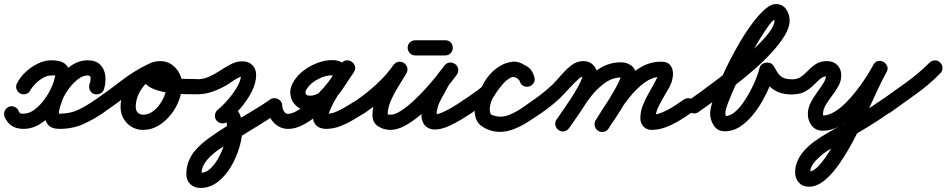

<svg xmlns="http://www.w3.org/2000/svg" viewBox="-57 -600 4679 949"><path d="M93 -154Q86 -140 71 -135.5Q56 -131 43 -138Q29 -145 24.5 -160Q20 -175 27 -188Q42 -218 69 -243.5Q96 -269 129.5 -285.5Q163 -302 196 -302Q242 -302 263 -285.5Q284 -269 287 -242.5Q290 -216 281.5 -184.5Q273 -153 259 -124Q243 -88 212.5 -50.5Q182 -13 142.5 12Q103 37 59 37Q-9 37 -34 -22Q-34 -22 -34 -22Q-34 -22 -34 -22Q-40 -37 -34 -51Q-28 -65 -14 -72Q0 -78 14.5 -72Q29 -66 35 -52Q40 -41 43 -39.5Q46 -38 59 -38Q87 -38 113.5 -58Q140 -78 160.5 -106Q181 -134 192 -156Q198 -169 203.5 -182.5Q209 -196 212 -210Q217 -227 216.5 -227Q216 -227 197 -227Q177 -227 156.5 -215.5Q136 -204 119 -187Q102 -170 93 -154Q93 -154 93 -154Q93 -154 93 -154ZM409 -135Q394 -140 387.5 -154Q381 -168 385 -183Q388 -190 390 -200.5Q392 -211 390 -219Q388 -227 376 -227Q352 -227 328.5 -208.5Q305 -190 286.5 -166Q268 -142 259 -123Q256 -118 251 -104.5Q246 -91 241 -75.5Q236 -60 234.5 -49Q233 -38 237 -38Q290 -38 331.5 -58Q373 -78 415 -108Q428 -117 443.5 -114Q459 -111 468 -99Q477 -86 474 -70.5Q471 -55 459 -46Q407 -10 354.5 13.5Q302 37 237 37Q196 37 179.5 15.5Q163 -6 163 -38Q163 -70 172 -102.5Q181 -135 192 -157Q209 -190 237 -223.5Q265 -257 300.5 -279.5Q336 -302 376 -302Q417 -302 438.5 -280Q460 -258 463.5 -225Q467 -192 457 -159Q452 -144 438 -137.5Q424 -131 409 -135Z M406 -56Q397 -68 400 -83.5Q403 -99 416 -108Q479 -152 542 -200.5Q605 -249 675 -283Q692 -291 705 -284.5Q718 -278 725 -265Q731 -252 727.5 -237.5Q724 -223 707 -215Q666 -197 640 -156.5Q614 -116 614 -71Q614 -54 624 -43.5Q634 -33 651 -33Q675 -33 696.5 -48Q718 -63 734 -86.5Q750 -110 759 -135.5Q768 -161 768 -183Q768 -196 759 -209.5Q750 -223 736 -223Q729 -223 723 -222Q719 -221 719 -221Q720 -222 721.5 -224.5Q723 -227 722 -226Q722 -226 722 -225Q722 -225 722 -225Q722 -224 722.5 -226.5Q723 -229 722 -230Q721 -235 721 -233.5Q721 -232 720 -235Q720 -235 721 -234Q727 -230 736 -227Q744 -224 752 -222Q760 -220 768 -219Q805 -212 843 -210.5Q881 -209 918 -209Q934 -208 945 -197Q956 -186 955 -171Q955 -155 944 -144Q933 -133 918 -134Q899 -134 863 -134.5Q827 -135 785.5 -140Q744 -145 709 -157.5Q674 -170 656.5 -192.5Q639 -215 652 -251Q652 -251 652 -251Q652 -250 652 -250Q661 -278 685.5 -288Q710 -298 736 -298Q767 -298 791 -281.5Q815 -265 829 -238.5Q843 -212 843 -183Q843 -146 828.5 -106.5Q814 -67 787.5 -33.5Q761 0 726 21Q691 42 651 42Q603 42 571 9Q539 -24 539 -71Q539 -116 556.5 -157.5Q574 -199 604.5 -232Q635 -265 676 -283Q692 -291 705.5 -284.5Q719 -278 725 -266Q731 -253 728 -238.5Q725 -224 708 -216Q641 -183 580.5 -135.5Q520 -88 458 -46Q446 -37 430.5 -40Q415 -43 406 -56Z M881 -171Q880 -186 891 -197Q902 -208 918 -208Q951 -209 979 -222Q1007 -235 1033 -252.5Q1059 -270 1086 -283.5Q1113 -297 1142 -297Q1171 -297 1190 -278.5Q1209 -260 1209 -230Q1209 -188 1186 -144.5Q1163 -101 1130 -63Q1097 -25 1068 0Q1056 11 1040.5 9.5Q1025 8 1015 -3Q1004 -15 1005.5 -30.5Q1007 -46 1018 -56Q1034 -69 1053.5 -89.5Q1073 -110 1091.5 -134.5Q1110 -159 1122 -183.5Q1134 -208 1134 -230Q1134 -230 1135 -229Q1136 -226 1139.5 -224Q1143 -222 1142 -222Q1132 -222 1116.5 -213.5Q1101 -205 1086.5 -194.5Q1072 -184 1063 -179Q1030 -160 993.5 -147Q957 -134 918 -134Q903 -133 892 -144Q881 -155 881 -171ZM1065 3Q1052 12 1036.5 9Q1021 6 1012 -6Q1003 -19 1006 -34.5Q1009 -50 1021 -59Q1037 -70 1055.5 -74Q1074 -78 1092 -70Q1123 -56 1132 -25Q1141 6 1141 36Q1141 77 1126.5 127Q1112 177 1085 223Q1058 269 1019.5 299Q981 329 934 329Q903 329 883.5 310Q864 291 864 260Q864 202 900 153Q926 119 973 84.5Q1020 50 1075.5 16.5Q1131 -17 1185 -48.5Q1239 -80 1278 -108Q1291 -117 1306.5 -114Q1322 -111 1331 -99Q1340 -86 1337 -70.5Q1334 -55 1322 -46Q1276 -14 1228.5 15.5Q1181 45 1133 74Q1091 99 1045 126Q999 153 967 190Q954 205 946.5 222.5Q939 240 939 260Q939 262 935.5 258Q932 254 934 254Q963 254 987 229.5Q1011 205 1029 169Q1047 133 1056.5 96.5Q1066 60 1066 36Q1066 31 1064.5 15Q1063 -1 1061 -1Q1062 -1 1063 -1Q1065 0 1067 0Q1070 0 1068.5 0.5Q1067 1 1065 3Q1065 3 1065 3Q1065 3 1065 3Z M1300 -115V-114Q1316 -114 1327 -103.5Q1338 -93 1338 -77Q1338 -65 1346 -51Q1354 -37 1367 -37Q1390 -38 1421.5 -58.5Q1453 -79 1486 -109Q1519 -139 1545 -169Q1571 -199 1582 -217Q1585 -222 1587 -226Q1588 -230 1587.5 -231.5Q1587 -233 1589 -230Q1589 -229 1591 -228Q1593 -227 1592 -227Q1589 -228 1586 -228Q1551 -228 1514 -208.5Q1477 -189 1459 -160Q1450 -146 1454 -136.5Q1458 -127 1475 -127Q1502 -127 1524.5 -144Q1547 -161 1565.5 -186Q1584 -211 1599.5 -238Q1615 -265 1629 -285Q1640 -300 1654.5 -301.5Q1669 -303 1681 -295Q1693 -287 1697.5 -273Q1702 -259 1692 -243Q1661 -196 1627 -149Q1593 -102 1572 -50Q1568 -40 1566 -32Q1564 -24 1564 -24Q1567 -24 1561 -32Q1560 -33 1556 -35Q1552 -37 1554 -37Q1581 -37 1609 -49.5Q1637 -62 1663.5 -79Q1690 -96 1713 -109Q1726 -117 1741 -113Q1756 -109 1764 -96Q1772 -83 1768 -68Q1764 -53 1751 -45Q1721 -27 1689.5 -8Q1658 11 1624 24Q1590 37 1554 37Q1539 37 1525.5 32Q1512 27 1502 15Q1486 -5 1490.5 -35Q1495 -65 1511.5 -100Q1528 -135 1550.5 -170Q1573 -205 1594.5 -235Q1616 -265 1629 -285Q1639 -300 1654 -301Q1669 -302 1681 -295Q1692 -287 1697 -272.5Q1702 -258 1691 -243Q1671 -213 1650 -180Q1629 -147 1604.5 -118Q1580 -89 1548.5 -71Q1517 -53 1475 -53Q1434 -53 1408.5 -75.5Q1383 -98 1378.5 -132Q1374 -166 1396 -200Q1415 -230 1446 -253Q1477 -276 1513.5 -289.5Q1550 -303 1586 -303Q1622 -303 1641.5 -283.5Q1661 -264 1662 -235.5Q1663 -207 1646 -179Q1629 -150 1597 -113Q1565 -76 1526 -42Q1487 -8 1446 14.5Q1405 37 1370 37Q1339 38 1314.5 21.5Q1290 5 1276.5 -21.5Q1263 -48 1263 -77Q1263 -93 1273.5 -104Q1284 -115 1300 -115Z M1700 -56Q1691 -69 1694 -84Q1697 -99 1710 -108Q1760 -143 1806.5 -186Q1853 -229 1888 -279Q1899 -293 1913.5 -294.5Q1928 -296 1939 -289Q1951 -281 1955.5 -267.5Q1960 -254 1952 -238Q1935 -209 1913 -174Q1891 -139 1875 -102.5Q1859 -66 1859 -32Q1859 -32 1858 -34Q1857 -35 1863.5 -34Q1870 -33 1873 -33Q1895 -33 1924.5 -52Q1954 -71 1986.5 -101Q2019 -131 2049.5 -165Q2080 -199 2103.5 -228.5Q2127 -258 2139 -275Q2150 -290 2165 -290Q2180 -290 2191 -281Q2203 -273 2207 -258.5Q2211 -244 2199 -230Q2189 -217 2178.5 -204.5Q2168 -192 2161 -178Q2161 -178 2161 -179Q2161 -179 2161 -179Q2143 -146 2122 -107.5Q2101 -69 2101 -30Q2101 -27 2101 -27Q2101 -27 2101 -28Q2101 -28 2101 -28Q2104 -22 2100.5 -24Q2097 -26 2093.5 -30.5Q2090 -35 2093 -35Q2110 -35 2138.5 -48.5Q2167 -62 2194.5 -79.5Q2222 -97 2237 -108Q2250 -117 2265.5 -114Q2281 -111 2290 -99Q2299 -86 2296 -70.5Q2293 -55 2281 -46Q2258 -31 2225 -10.5Q2192 10 2157 25Q2122 40 2093 40Q2072 40 2057.5 31.5Q2043 23 2035 8Q2035 8 2035 8Q2035 7 2035 7Q2026 -9 2026 -30Q2026 -80 2049 -126Q2072 -172 2095 -215Q2095 -215 2095 -215Q2095 -216 2095 -216Q2105 -232 2117 -247Q2129 -262 2141 -276Q2152 -291 2167 -291Q2182 -291 2193 -283Q2204 -275 2207.5 -260.5Q2211 -246 2201 -231Q2183 -206 2154.5 -171Q2126 -136 2091 -99Q2056 -62 2018.5 -30Q1981 2 1943.5 22Q1906 42 1873 42Q1839 42 1811.5 24Q1784 6 1784 -32Q1784 -74 1801 -116.5Q1818 -159 1842 -199Q1866 -239 1886 -276Q1895 -291 1910 -292Q1925 -293 1937 -285Q1949 -278 1954.5 -264Q1960 -250 1950 -235Q1910 -180 1859 -132.5Q1808 -85 1752 -46Q1739 -37 1724 -40Q1709 -43 1700 -56ZM1996 -326Q1980 -326 1969 -337Q1958 -348 1958 -364Q1958 -380 1969 -390.5Q1980 -401 1996 -401Q2033 -401 2070 -401Q2107 -401 2144 -401Q2144 -401 2144 -401Q2144 -401 2144 -401Q2160 -401 2170.5 -390.5Q2181 -380 2181 -364Q2181 -348 2170.5 -337Q2160 -326 2144 -326Q2107 -326 2070 -326Q2033 -326 1996 -326Q1996 -326 1996 -326Q1996 -326 1996 -326Z M2278 -46Q2265 -37 2250 -40.5Q2235 -44 2227 -57Q2218 -70 2221.5 -85Q2225 -100 2238 -108Q2248 -115 2268.5 -129Q2289 -143 2306.5 -156Q2324 -169 2326 -173Q2339 -204 2365 -233Q2391 -262 2424.5 -279.5Q2458 -297 2494 -293Q2494 -293 2497 -293Q2500 -292 2500 -292Q2532 -283 2553 -268.5Q2574 -254 2584 -220Q2589 -202 2581 -190Q2573 -178 2560 -173Q2547 -169 2533 -174Q2519 -179 2513 -196Q2511 -202 2508 -205Q2508 -205 2509 -204Q2509 -203 2509 -203Q2507 -206 2505 -208Q2503 -210 2500 -212Q2500 -212 2500 -212Q2499 -213 2499 -213Q2483 -225 2464 -214.5Q2445 -204 2427 -183Q2409 -162 2395.5 -141.5Q2382 -121 2376 -111Q2376 -111 2377 -112Q2377 -112 2377 -112Q2369 -97 2365.5 -78Q2362 -59 2366 -42Q2367 -34 2379.5 -30Q2392 -26 2398 -25Q2398 -25 2398 -25Q2398 -25 2398 -25Q2429 -19 2463 -33.5Q2497 -48 2528 -69.5Q2559 -91 2582 -108Q2595 -117 2610.5 -114Q2626 -111 2635 -99Q2644 -86 2641 -70.5Q2638 -55 2626 -46Q2592 -23 2552.5 2.5Q2513 28 2470.5 42.5Q2428 57 2384 49Q2385 49 2384 49Q2384 49 2384 49Q2353 43 2326 25Q2299 7 2292 -26Q2286 -56 2291.5 -88.5Q2297 -121 2311 -148Q2311 -148 2311 -148Q2312 -149 2312 -149Q2328 -176 2352 -208.5Q2376 -241 2407 -265Q2438 -289 2472.5 -294.5Q2507 -300 2543 -273Q2543 -273 2542 -274Q2542 -274 2542 -274Q2548 -270 2553 -265.5Q2558 -261 2563 -257Q2563 -257 2563 -256Q2564 -255 2564 -255Q2576 -241 2583 -222Q2589 -205 2581 -192.5Q2573 -180 2559 -176Q2545 -171 2531 -176Q2517 -181 2512 -198Q2508 -212 2499.5 -214.5Q2491 -217 2480 -220Q2480 -220 2483 -219Q2486 -219 2486 -219Q2468 -221 2449 -208Q2430 -195 2415.5 -176.5Q2401 -158 2394 -143Q2386 -125 2365 -106.5Q2344 -88 2319.5 -72.5Q2295 -57 2278 -46Q2278 -46 2278 -46Q2278 -46 2278 -46Z M2573 -56Q2564 -68 2567 -83.5Q2570 -99 2583 -108Q2631 -142 2673 -181Q2693 -201 2716.5 -228.5Q2740 -256 2767 -277Q2794 -298 2826 -298Q2858 -298 2877 -276.5Q2896 -255 2896 -224Q2896 -200 2880 -164.5Q2864 -129 2840.5 -91.5Q2817 -54 2793.5 -20.5Q2770 13 2756 33Q2756 33 2756 33Q2756 33 2756 33Q2747 46 2731.5 49Q2716 52 2704 43Q2691 34 2688 18.5Q2685 3 2694 -9Q2702 -21 2717 -42.5Q2732 -64 2750 -90.5Q2768 -117 2784 -143.5Q2800 -170 2810.5 -191.5Q2821 -213 2821 -224Q2821 -225 2820 -226.5Q2819 -228 2824 -224Q2825 -223 2826 -223Q2818 -223 2801.5 -208.5Q2785 -194 2766.5 -174Q2748 -154 2732 -137Q2716 -120 2710 -114Q2671 -78 2625 -46Q2613 -37 2597.5 -40Q2582 -43 2573 -56ZM2756 33Q2747 46 2731.5 49Q2716 52 2704 43Q2691 34 2688 18.5Q2685 3 2694 -9Q2723 -50 2755 -98.5Q2787 -147 2825.5 -191.5Q2864 -236 2910.5 -264Q2957 -292 3013 -292Q3043 -292 3065 -274.5Q3087 -257 3087 -225Q3087 -202 3071.5 -167Q3056 -132 3033 -93Q3010 -54 2987.5 -20Q2965 14 2951 34Q2951 34 2951 34Q2951 34 2951 34Q2943 47 2928 50.5Q2913 54 2900 45Q2887 37 2883.5 22Q2880 7 2889 -6Q2896 -17 2910.5 -40Q2925 -63 2942.5 -91.5Q2960 -120 2976 -147.5Q2992 -175 3002 -196Q3012 -217 3012 -225Q3012 -224 3013 -223Q3013 -222 3014 -220Q3018 -214 3016 -215.5Q3014 -217 3013 -217Q2971 -217 2933.5 -190.5Q2896 -164 2864 -123.5Q2832 -83 2805 -40.5Q2778 2 2756 33Q2756 33 2756 33Q2756 33 2756 33ZM2952 34Q2944 47 2929 51Q2914 55 2900 47Q2887 39 2883 24Q2879 9 2887 -5Q2911 -45 2943.5 -94Q2976 -143 3016 -188.5Q3056 -234 3103 -263.5Q3150 -293 3203 -295Q3242 -297 3257 -276.5Q3272 -256 3269 -226Q3266 -196 3252 -170Q3240 -148 3224 -121.5Q3208 -95 3195.5 -68Q3183 -41 3183 -16Q3183 -19 3180 -23Q3173 -32 3164 -32Q3163 -32 3163 -33Q3190 -33 3219 -45.5Q3248 -58 3275 -75.5Q3302 -93 3323 -108Q3323 -108 3323 -108Q3323 -108 3323 -108Q3336 -117 3351 -114Q3366 -111 3375 -98Q3384 -85 3381 -70Q3378 -55 3365 -46Q3337 -26 3303.5 -5.5Q3270 15 3234.5 28.5Q3199 42 3163 42Q3138 42 3123 25Q3108 8 3108 -16Q3108 -49 3121.5 -82Q3135 -115 3153 -146Q3171 -177 3186 -206Q3192 -217 3195 -226Q3196 -228 3195.5 -231.5Q3195 -235 3197 -233Q3199 -230 3203 -225Q3207 -220 3205 -220Q3166 -219 3128 -191Q3090 -163 3056.5 -121.5Q3023 -80 2996 -38Q2969 4 2952 34Q2952 34 2952 34Q2952 34 2952 34Z M3395 -46Q3383 -37 3367.5 -40Q3352 -43 3343 -56Q3334 -68 3337 -83.5Q3340 -99 3353 -108Q3373 -122 3411.5 -150Q3450 -178 3497.5 -214Q3545 -250 3592.5 -290Q3640 -330 3680.5 -369Q3721 -408 3746 -441.5Q3771 -475 3771 -499Q3771 -502 3769.5 -505.5Q3768 -509 3770 -507Q3772 -506 3774 -505Q3776 -505 3777 -505Q3766 -505 3744 -475.5Q3722 -446 3693.5 -399Q3665 -352 3636.5 -297Q3608 -242 3583.5 -189.5Q3559 -137 3543.5 -96.5Q3528 -56 3528 -40Q3528 -35 3529.5 -31.5Q3531 -28 3532 -24Q3532 -25 3528 -26Q3527 -26 3526 -26Q3550 -26 3573 -44.5Q3596 -63 3616.5 -92.5Q3637 -122 3654 -154.5Q3671 -187 3682 -216.5Q3693 -246 3697 -263Q3700 -275 3709 -282Q3718 -289 3729 -290Q3740 -292 3750.5 -288Q3761 -284 3767 -274Q3779 -252 3789 -237.5Q3799 -223 3815 -215.5Q3831 -208 3860 -208Q3876 -208 3887 -197.5Q3898 -187 3898 -171Q3898 -155 3887 -144Q3876 -133 3860 -133Q3817 -133 3789 -145Q3761 -157 3741 -179.5Q3721 -202 3701 -236Q3696 -247 3707 -254Q3718 -261 3733 -263Q3748 -266 3760.5 -262Q3773 -258 3771 -247Q3764 -216 3748.5 -177.5Q3733 -139 3710.5 -99.5Q3688 -60 3659.5 -26.5Q3631 7 3597.5 28Q3564 49 3526 49Q3490 49 3471.5 21Q3453 -7 3453 -40Q3453 -61 3465.5 -100.5Q3478 -140 3499 -190.5Q3520 -241 3547 -294.5Q3574 -348 3604.5 -399Q3635 -450 3666 -490.5Q3697 -531 3725.5 -555.5Q3754 -580 3777 -580Q3811 -580 3828.5 -554.5Q3846 -529 3846 -499Q3846 -464 3820.5 -422.5Q3795 -381 3753.5 -336.5Q3712 -292 3662 -249Q3612 -206 3561.5 -167Q3511 -128 3467 -97Q3423 -66 3395 -46Q3395 -46 3395 -46Q3395 -46 3395 -46Z M3859 -134Q3843 -134 3832.5 -145.5Q3822 -157 3823 -172Q3823 -188 3834.5 -198.5Q3846 -209 3861 -208Q3861 -208 3861 -208Q3861 -208 3861 -208Q3861 -208 3862 -208Q3863 -208 3863 -208Q3887 -209 3905 -222.5Q3923 -236 3939.5 -253.5Q3956 -271 3977.5 -284.5Q3999 -298 4031 -298Q4062 -298 4081.5 -278.5Q4101 -259 4101 -228Q4101 -200 4087.5 -175.5Q4074 -151 4056 -127.5Q4038 -104 4024.5 -81.5Q4011 -59 4011 -36Q4011 -31 4012.5 -28.5Q4014 -26 4011 -28Q4010 -29 4010 -29Q4037 -29 4067 -47Q4097 -65 4126 -94.5Q4155 -124 4181 -158Q4207 -192 4227 -224Q4247 -256 4259 -278Q4267 -294 4281.5 -296.5Q4296 -299 4309 -292Q4322 -285 4328 -271.5Q4334 -258 4324 -242Q4305 -208 4279.5 -153.5Q4254 -99 4225 -35Q4196 29 4162.5 92Q4129 155 4093 207.5Q4057 260 4018.5 291.5Q3980 323 3941 323Q3910 323 3891.5 302.5Q3873 282 3873 252Q3873 225 3883 200Q3893 175 3910 154Q3935 123 3970 98Q4005 73 4042.5 52Q4080 31 4114 11Q4162 -17 4209 -46Q4256 -75 4301 -107Q4314 -117 4329 -114Q4344 -111 4353 -99Q4363 -86 4360 -71Q4357 -56 4345 -47Q4296 -12 4245 19.5Q4194 51 4142 81Q4101 106 4054.5 132Q4008 158 3975 194Q3963 206 3955.5 220.5Q3948 235 3948 252Q3948 254 3944.5 251Q3941 248 3941 248Q3964 248 3992 217Q4020 186 4050.5 135.5Q4081 85 4111.5 24.5Q4142 -36 4170 -95.5Q4198 -155 4221 -204Q4244 -253 4260 -280Q4269 -296 4283.5 -298.5Q4298 -301 4310 -294Q4322 -287 4328 -273.5Q4334 -260 4325 -244Q4309 -212 4284.5 -173.5Q4260 -135 4228.5 -96.5Q4197 -58 4161 -25.5Q4125 7 4087 26.5Q4049 46 4010 46Q3975 46 3955.5 21.5Q3936 -3 3936 -36Q3936 -65 3949.5 -91.5Q3963 -118 3981 -142.5Q3999 -167 4012.5 -188.5Q4026 -210 4026 -228Q4026 -230 4029 -226.5Q4032 -223 4031 -223Q4012 -223 3996.5 -209.5Q3981 -196 3963.5 -178.5Q3946 -161 3922 -147.5Q3898 -134 3863 -134Q3863 -134 3864 -134Q3865 -134 3865 -134Q3862 -133 3859 -134Q3859 -134 3859 -134Q3859 -134 3859 -134Z M4292 -54Q4283 -67 4286 -82Q4289 -97 4301 -106Q4362 -149 4423.5 -193.5Q4485 -238 4537 -290Q4537 -290 4537 -290Q4537 -290 4537 -290Q4548 -301 4563.5 -301.5Q4579 -302 4590 -291Q4601 -280 4601.5 -264.5Q4602 -249 4591 -238Q4536 -182 4472 -136Q4408 -90 4345 -45Q4332 -36 4316.5 -38.5Q4301 -41 4292 -54Z"/></svg>

Font: FRB American Cursive Guidelines Extrabold
Style: Bold Italic
Weight: 800
Italic angle: -25°
Version: Version 2.0;Modular Font Editor K font №1